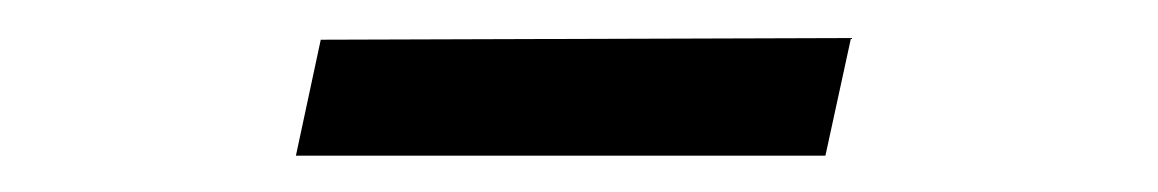

<svg xmlns="http://www.w3.org/2000/svg" viewBox="-20 -673 615 102"><path d="M150.4 -651.9 432.1 -652.8 418.5 -590.3H137.2Z"/></svg>

Font: Habibi
Style: Regular
Weight: 400
Designer: Magnus Gaarde
Foundry: Magnus Gaarde
Version: Version 1.001